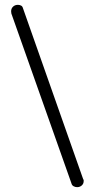

<svg xmlns="http://www.w3.org/2000/svg" viewBox="-20 -774 391 794"><path d="M299 0Q291 0 284 -4Q277 -8 275 -17L27 -718Q26 -722 26 -727Q26 -739 34 -746.5Q42 -754 54 -754Q61 -754 67 -751Q73 -748 75 -740L324 -33Q326 -31 326 -29Q326 -27 326 -25Q326 -14 318 -7Q310 0 299 0Z"/></svg>

Font: Dosis
Style: Regular
Weight: 400
Designer: EdgarTolentino, PabloImpallari, IginoMarini
Foundry: EdgarTolentino, PabloImpallari, IginoMarini
Version: Version 3.001; ttfautohint (v1.8.2)